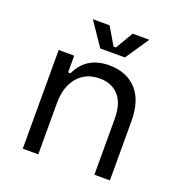

<svg xmlns="http://www.w3.org/2000/svg" viewBox="-125 -798 862 907"><g transform="rotate(20 306.0 -344.0)"><path d="M165 0H87V-496H165V-412H177Q223 -510 337 -510Q423 -510 474 -456.5Q525 -403 525 -296V0H447V-280Q447 -358 412 -397Q377 -436 317 -436Q246 -436 205.5 -387.5Q165 -339 165 -258ZM473 -688 393 -570H269L189 -688H273L325 -600H337L389 -688Z"/></g></svg>

Font: Space Mono
Style: Regular
Weight: 400
Monospace: yes
Designer: Colophon Foundry / Benjamin Critton
Foundry: Colophon Foundry
Version: Version 1.000;PS 1.003;hotconv 1.0.81;makeotf.lib2.5.63406